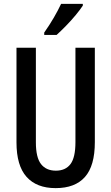

<svg xmlns="http://www.w3.org/2000/svg" viewBox="-20 -960 574 990"><path d="M469 -227Q469 -105 418 -47.5Q367 10 267 10Q169 10 117 -48Q65 -106 65 -226V-714H165V-226Q165 -148 191.5 -114Q218 -80 268 -80Q318 -80 343.5 -114Q369 -148 369 -227V-714H469ZM407 -931Q394 -911 370.5 -882.5Q347 -854 320 -826.5Q293 -799 272 -780H208V-792Q236 -832 257.5 -869Q279 -906 295 -940H407Z"/></svg>

Font: Noto Sans Thai ExtCond Med
Style: Regular
Weight: 500
Width: 2
Designer: Monotype Design Team
Foundry: Monotype Imaging Inc.
Version: Version 2.002; ttfautohint (v1.8.4.7-5d5b)